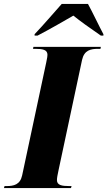

<svg xmlns="http://www.w3.org/2000/svg" viewBox="-61 -951 543 971"><path d="M114 -778V-771H129C191 -803 270 -849 310 -872C341 -847 389 -812 449 -771H462V-778C444 -811 405 -893 384 -931H251C208 -883 159 -825 114 -778ZM-41 0H298L301 -10H289C253 -10 227 -14 227 -40C227 -52 230 -66 235 -90L354 -648C365 -697 397 -704 435 -704H447L449 -714H108L106 -704H117C154 -704 179 -700 179 -674C179 -669 178 -658 173 -636L51 -64C41 -17 8 -10 -27 -10H-38Z"/></svg>

Font: Noto Serif Display Condensed Black
Style: Italic
Weight: 900
Width: 3
Italic angle: -12°
Designer: Monotype Design Team
Foundry: Monotype Imaging Inc.
Version: Version 2.009